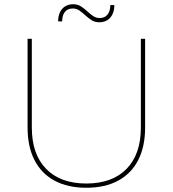

<svg xmlns="http://www.w3.org/2000/svg" viewBox="-20 -882 814 905"><path d="M130 -281Q130 -155 197.5 -86Q265 -17 387 -17Q509 -17 576.5 -86Q644 -155 644 -281V-699H664V-281Q664 -191 631.5 -127.5Q599 -64 537 -30.5Q475 3 387 3Q299 3 237 -30.5Q175 -64 142.5 -127.5Q110 -191 110 -281V-699H130ZM519 -858Q519 -834 510.5 -815.5Q502 -797 486 -787Q470 -777 448 -777Q427 -777 411.5 -787Q396 -797 382.5 -809.5Q369 -822 355 -832Q341 -842 323 -842Q299 -842 286 -826Q273 -810 273 -781H254Q254 -806 262.5 -824Q271 -842 287 -852Q303 -862 325 -862Q346 -862 361.5 -852Q377 -842 390.5 -829.5Q404 -817 418 -807Q432 -797 450 -797Q474 -797 487 -813.5Q500 -830 500 -858Z"/></svg>

Font: Alexandria Thin
Style: Regular
Weight: 250
Designer: Mohamed Gaber
Foundry: Kief Type Foundry
Version: Version 5.100